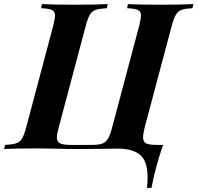

<svg xmlns="http://www.w3.org/2000/svg" viewBox="-63 -728 965 938"><path d="M453 -1 327 0Q264 0 192 -2L122 -3Q11 -3 -43 0L-38 -20Q-1 -22 16.5 -28Q34 -34 44.5 -51Q55 -68 65 -106L197 -602Q206 -640 206 -651Q206 -672 191.5 -679Q177 -686 138 -688L142 -708Q195 -705 306 -705Q407 -705 463 -708L459 -688Q423 -686 405 -680Q387 -674 376.5 -657Q366 -640 356 -602L224 -106Q215 -75 215 -57Q215 -35 230.5 -27.5Q246 -20 283 -20H384Q419 -20 436.5 -26.5Q454 -33 464.5 -50.5Q475 -68 485 -106L617 -602Q626 -640 626 -651Q626 -672 611.5 -679Q597 -686 558 -688L562 -708Q617 -705 719 -705Q828 -705 882 -708L877 -688Q842 -686 824.5 -680Q807 -674 796.5 -656.5Q786 -639 776 -602L644 -106Q636 -72 636 -57Q636 -35 651 -27.5Q666 -20 703 -20H734Q716 27 690 128Q681 170 677 190H655Q658 162 658 137Q658 61 622.5 29.5Q587 -2 511 -2Q475 -2 453 -1Z"/></svg>

Font: Playfair Display SC
Style: Bold Italic
Weight: 700
Italic angle: -14°
Designer: Claus Eggers Sørensen
Foundry: Claus Eggers Sørensen
Version: Version 1.200; ttfautohint (v1.6)